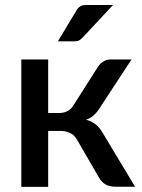

<svg xmlns="http://www.w3.org/2000/svg" viewBox="-20 -748 570 769"><path d="M275.4 -328.1 372.6 -481Q381.3 -494.1 394.5 -502Q407.2 -509.8 422.9 -509.8H506.8L381.3 -318.4Q371.1 -300.8 356.4 -287.1Q343.8 -274.9 324.7 -268.6Q347.7 -262.7 365.7 -247.6Q381.8 -233.9 394.5 -210.4L521 0H446.8Q418.5 0 402.8 -9.3Q386.7 -18.6 376 -37.6L289.6 -186.5Q279.3 -206.1 262.2 -214.4Q243.7 -223.6 223.6 -223.6H172.9V0.5H65.4V-509.8H172.9V-295.4H216.3Q237.3 -295.4 251.5 -303.7Q266.6 -312.5 275.4 -328.1ZM328.1 -728H432.6L312 -598.6Q303.7 -589.8 296.4 -585.9Q289.1 -582.5 275.9 -582.5H211.9L284.7 -703.6Q291.5 -716.3 300.8 -722.2Q309.6 -728 328.1 -728Z"/></svg>

Font: Lato-SemiBold
Style: Regular
Weight: 500
Designer: Lukasz Dziedzic with Adam Twardoch and Botio Nikoltchev
Foundry: tyPoland Lukasz Dziedzic
Version: ""